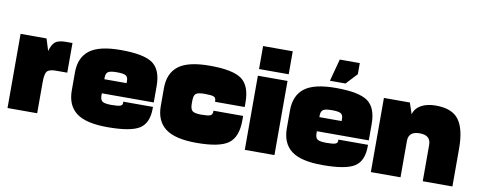

<svg xmlns="http://www.w3.org/2000/svg" viewBox="-62 -983 3173 1275"><g transform="rotate(10 1525.0 -345.0)"><path d="M25 0H225V-420L200 -500H25ZM225 -420V-210Q225 -266 239.5 -283Q254 -300 300 -300H375V-500H330Q280 -500 258.5 -482Q237 -464 225 -420Z M975 -165V-175H775V-165Q775 -151 759.5 -145.5Q744 -140 700 -140Q655 -140 640 -150.5Q625 -161 625 -190V-250H425V-190Q425 -89 489.5 -39.5Q554 10 700 10Q857 10 916 -28Q975 -66 975 -165ZM975 -315Q975 -425 915.5 -467.5Q856 -510 700 -510Q554 -510 489.5 -460.5Q425 -411 425 -310V-250H625V-310Q625 -339 640 -349.5Q655 -360 700 -360Q745 -360 760 -350.5Q775 -341 775 -315V-295H975ZM500 -205H975V-300H500Z M1575 -190V-220H1375V-215Q1375 -193 1360 -186.5Q1345 -180 1300 -180Q1255 -180 1240 -192Q1225 -204 1225 -240V-250H1025V-190Q1025 -90 1090 -40Q1155 10 1300 10Q1456 10 1515.5 -34Q1575 -78 1575 -190ZM1575 -310Q1575 -423 1515.5 -466.5Q1456 -510 1300 -510Q1154 -510 1089.5 -460.5Q1025 -411 1025 -310V-250H1225V-260Q1225 -297 1239.5 -308.5Q1254 -320 1300 -320Q1345 -320 1360 -313.5Q1375 -307 1375 -285V-280H1575Z M1625 0H1825V-500H1625ZM1625 -545H1825V-700H1625Z M2425 -165V-175H2225V-165Q2225 -151 2209.5 -145.5Q2194 -140 2150 -140Q2105 -140 2090 -150.5Q2075 -161 2075 -190V-250H1875V-190Q1875 -89 1939.5 -39.5Q2004 10 2150 10Q2307 10 2366 -28Q2425 -66 2425 -165ZM2425 -315Q2425 -425 2365.5 -467.5Q2306 -510 2150 -510Q2004 -510 1939.5 -460.5Q1875 -411 1875 -310V-250H2075V-310Q2075 -339 2090 -349.5Q2105 -360 2150 -360Q2195 -360 2210 -350.5Q2225 -341 2225 -315V-295H2425ZM1950 -205H2425V-300H1950ZM2102 -550H2207L2277 -625V-700H2142Z M2475 0H2675V-425L2650 -500H2475ZM2675 -425V-245Q2675 -310 2750 -310Q2825 -310 2825 -245V0H3025V-255Q3025 -387 2979.5 -448.5Q2934 -510 2825 -510Q2765 -510 2725.5 -488Q2686 -466 2675 -425Z"/></g></svg>

Font: Millimetre
Style: Extrablack
Weight: 900
Designer: Jérémy Landes
Version: Version 1.0